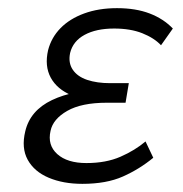

<svg xmlns="http://www.w3.org/2000/svg" viewBox="-20 -443 450 471"><path d="M182 8Q135 8 99.5 -7Q64 -22 48 -51Q32 -80 42 -121Q54 -172 107.5 -197.5Q161 -223 242 -223L239 -194Q192 -194 156 -209Q120 -224 104.5 -252.5Q89 -281 98 -320Q106 -351 128.5 -374Q151 -397 186.5 -410Q222 -423 267 -423Q313 -423 347 -410Q381 -397 404 -373L375 -332Q358 -350 329 -361.5Q300 -373 260 -373Q216 -373 187.5 -357.5Q159 -342 152 -313Q147 -289 158.5 -272Q170 -255 194 -247Q218 -239 250 -239H296L288 -191H242Q180 -191 145 -171Q110 -151 104 -122Q96 -87 120.5 -65Q145 -43 192 -43Q240 -43 275.5 -58.5Q311 -74 337 -96L356 -56Q322 -28 281.5 -10Q241 8 182 8Z"/></svg>

Font: Ysabeau Office
Style: Italic
Weight: 400
Italic angle: -12°
Designer: Christian Thalmann (Catharsis Fonts)
Version: Version 2.001;gftools[0.9.30]; featfreeze: tnum,lnum,ss02